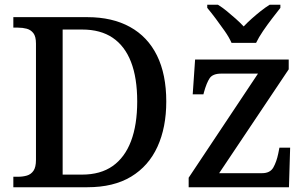

<svg xmlns="http://www.w3.org/2000/svg" viewBox="-20 -786 1289 806"><path d="M36 0V-44H55Q76 -44 93 -49Q110 -54 120.5 -69Q131 -84 131 -115V-603Q131 -633 120 -647Q109 -661 92 -665.5Q75 -670 55 -670H36V-714H347Q451 -714 525.5 -673Q600 -632 639 -553Q678 -474 678 -360Q678 -251 641 -170Q604 -89 530.5 -44.5Q457 0 347 0ZM324 -53Q402 -53 453 -89Q504 -125 530 -193.5Q556 -262 556 -360Q556 -459 530 -526Q504 -593 453 -627.5Q402 -662 325 -662H243V-53ZM772 0V-40L1063 -477H909Q873 -477 860 -457.5Q847 -438 836 -398L834 -390H789L799 -536H1192V-495L900 -59H1080Q1114 -59 1127.5 -83Q1141 -107 1148 -141L1153 -166H1198L1193 0ZM952 -606Q942 -629 923.5 -655.5Q905 -682 885.5 -708Q866 -734 850 -753V-766H895Q913 -755 932 -739.5Q951 -724 969.5 -707.5Q988 -691 1003 -675Q1018 -691 1036.5 -707.5Q1055 -724 1074.5 -739.5Q1094 -755 1112 -766H1157V-753Q1142 -734 1122 -708Q1102 -682 1084 -655.5Q1066 -629 1055 -606Z"/></svg>

Font: ET Text
Style: Regular
Weight: 470
Designer: Monotype Design Team
Foundry: Monotype Imaging Inc.
Version: Version 2.009